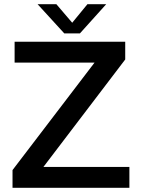

<svg xmlns="http://www.w3.org/2000/svg" viewBox="-20 -900 680 920"><path d="M188 -100 580 -615V-700H50V-600H433L40 -85V0H600V-100ZM363 -740 489 -880H399L326 -791L250 -880H160L288 -740Z"/></svg>

Font: Gully Medium
Style: Regular
Weight: 500
Designer: jaikishan Patel
Foundry: MagicType
Version: Version 1.000;Glyphs 3.2 (3242)